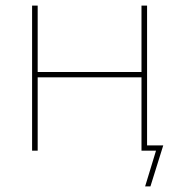

<svg xmlns="http://www.w3.org/2000/svg" viewBox="-20 -540 645 688"><path d="M95 0H115V-263H487V0H539L500 128H519L565 -19H507V-520H487V-282H115V-520H95Z"/></svg>

Font: Fixel Display Thin
Style: Regular
Weight: 100
Designer: AlfaBravo + MacPaw
Foundry: Kyrylo Tkachov, Marchela Mozhyna, Serhii Makarenko, Maria Weinstein, Zakhar Kryvoshyya
Version: Version 1.211